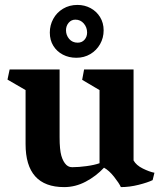

<svg xmlns="http://www.w3.org/2000/svg" viewBox="-20 -745 654 777"><path d="M10.3 -422.9 19 -463.9H221.2V-189.5Q221.2 -139.2 228.3 -114.7Q235.4 -90.3 248.5 -77.6Q253.9 -72.8 259.5 -70.6Q265.1 -68.4 272.9 -68.4Q298.8 -68.4 330.6 -72.8Q362.3 -77.1 382.8 -84.5V-380.4L312.5 -421.9L320.3 -463.9H520.5V-95.7Q531.2 -76.2 557.9 -63Q584.5 -49.8 605 -45.9L597.7 -16.1Q577.6 -6.3 541 2.9Q504.4 12.2 469.2 12.2Q461.9 -3.9 441.7 -29.5Q421.4 -55.2 400.9 -66.4Q369.1 -32.2 327.1 -10Q285.2 12.2 239.7 12.2Q83.5 12.2 83.5 -162.1V-380.4ZM181.6 -613.3Q181.6 -643.1 195.6 -668.7Q209.5 -694.3 235.1 -709.7Q260.7 -725.1 293.5 -725.1Q322.3 -725.1 346.4 -712.2Q370.6 -699.2 385 -675.8Q399.4 -652.3 399.4 -622.1Q399.4 -591.8 385 -566.4Q370.6 -541 345.5 -526.1Q320.3 -511.2 289.1 -511.2Q258.8 -511.2 234.4 -523.9Q210 -536.6 195.8 -559.6Q181.6 -582.5 181.6 -613.3ZM332.5 -613.3Q332.5 -634.3 319.1 -649.9Q305.7 -665.5 285.2 -665.5Q268.6 -665.5 257.8 -652.8Q247.1 -640.1 247.1 -622.6Q247.1 -602.5 260 -587.4Q272.9 -572.3 294.4 -572.3Q311.5 -572.3 322 -584.2Q332.5 -596.2 332.5 -613.3Z"/></svg>

Font: Vesper Libre
Style: Bold
Weight: 700
Designer: Robert Keller & Kimya Gandhi
Foundry: Mota Italic
Version: Version 1.058